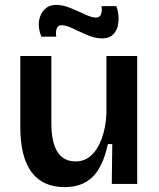

<svg xmlns="http://www.w3.org/2000/svg" viewBox="-20 -752 652 785"><path d="M245 13Q63 13 63 -234V-523H190V-249Q190 -92 289 -92Q327 -92 354 -117.5Q381 -143 396.5 -186.5Q412 -230 415 -284V-523H541V0H437L439 -163H421Q401 -70 358.5 -28.5Q316 13 245 13ZM397 -595Q369 -595 337.5 -608.5Q306 -622 278 -635.5Q250 -649 232 -649Q217 -649 212 -635.5Q207 -622 210 -602H149Q135 -637 139.5 -666.5Q144 -696 162.5 -714Q181 -732 210 -732Q237 -732 268.5 -719Q300 -706 328 -693Q356 -680 372 -680Q389 -680 393.5 -695Q398 -710 395 -727H456Q467 -694 464.5 -663.5Q462 -633 445.5 -614Q429 -595 397 -595Z"/></svg>

Font: Bricolage Grotesque 12pt SemiBold
Style: Regular
Weight: 600
Designer: Mathieu Triay
Foundry: Atelier Triay
Version: Version 1.001; ttfautohint (v1.8.4.7-5d5b);gftools[0.9.33.de